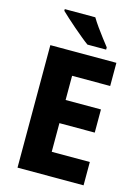

<svg xmlns="http://www.w3.org/2000/svg" viewBox="-136 -1006 785 1081"><g transform="rotate(15 256.0 -465.5)"><path d="M462 0H77V-714H462V-579H240V-438H446V-303H240V-136H462ZM281 -931Q294 -909 313.5 -881.5Q333 -854 353 -828Q373 -802 387 -784V-771H278Q261 -783 237 -803Q213 -823 187 -845Q161 -867 139 -887.5Q117 -908 103 -921V-931Z"/></g></svg>

Font: Noto Sans Kannada SemiCondensed ExtraBold
Style: Regular
Weight: 800
Width: 4
Designer: Jelle Bosma - Monotype Design Team
Foundry: Monotype Imaging Inc.
Version: Version 2.005; ttfautohint (v1.8.4.7-5d5b)